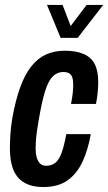

<svg xmlns="http://www.w3.org/2000/svg" viewBox="-20 -744 437 776"><path d="M154 12Q111 12 80.5 -4.5Q50 -21 35 -55.5Q20 -90 20 -144Q20 -170 22 -201Q24 -232 30 -268Q43 -340 62 -392Q81 -444 107 -476.5Q133 -509 166.5 -524Q200 -539 242 -539Q287 -539 317.5 -526Q348 -513 362.5 -485.5Q377 -458 377 -413Q377 -395 375 -372.5Q373 -350 368 -324H267Q272 -349 274 -368Q276 -387 276 -402Q276 -420 272 -431.5Q268 -443 259 -448Q250 -453 235 -453Q215 -453 198 -439.5Q181 -426 168 -392Q155 -358 143 -295Q134 -247 130 -218.5Q126 -190 125 -173.5Q124 -157 124 -144Q124 -123 128.5 -107.5Q133 -92 142 -83Q151 -74 166 -74Q188 -74 203 -85.5Q218 -97 228.5 -125Q239 -153 248 -202H347Q336 -139 313.5 -90.5Q291 -42 253 -15Q215 12 154 12ZM397 -724 294 -591H225L170 -724H233L280 -601H237L330 -724Z"/></svg>

Font: Archivo ExtraCondensed SemiBold
Style: Italic
Weight: 600
Width: 2
Italic angle: -10°
Designer: Hector Gatti
Foundry: Omnibus-Type
Version: Version 2.001